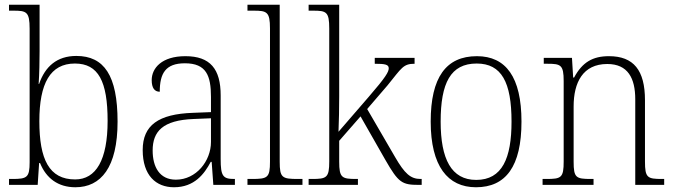

<svg xmlns="http://www.w3.org/2000/svg" viewBox="-20 -780 2848 810"><path d="M298 10C406 10 476 -74 476 -267C476 -462 419 -544 302 -544C220 -544 170 -499 145 -426H143C146 -466 147 -527 147 -564V-760H18V-735H37C92 -735 105 -730 105 -659V-96C105 -31 94 -25 32 -25H18V0H139L145 -92H149C175 -28 225 10 298 10ZM297 -23C187 -23 146 -108 146 -269C146 -428 192 -512 296 -512C395 -512 434 -437 434 -270C434 -105 385 -23 297 -23Z M714 10C800 10 842 -46 869 -97H873L880 0H971V-25H967C920 -25 911 -38 911 -109V-377C911 -489 867 -543 762 -543C663 -543 620 -493 620 -442C620 -409 632 -393 654 -393C654 -470 678 -513 760 -513C851 -513 870 -460 870 -371V-307L794 -304C649 -299 582 -252 582 -147C582 -40 638 10 714 10ZM722 -22C653 -22 624 -76 624 -145C624 -225 666 -273 797 -278L870 -281V-181C870 -101 808 -22 722 -22Z M1024 0H1256V-25H1237C1170 -25 1160 -30 1160 -98V-760H1024V-735H1050C1106 -735 1119 -730 1119 -660V-98C1119 -30 1109 -25 1042 -25H1024Z M1282 0H1490V-25H1483C1422 -25 1411 -30 1411 -98V-186L1501 -289L1606 -105C1661 -9 1676 0 1747 0H1759V-25H1754C1712 -25 1687 -48 1647 -117L1529 -320L1615 -420C1675 -494 1681 -511 1729 -511V-536H1561V-511C1604 -511 1620 -508 1620 -492C1620 -477 1608 -455 1536 -372L1408 -224C1410 -265 1411 -330 1411 -374V-760H1282V-735H1301C1357 -735 1369 -730 1369 -660V-99C1369 -30 1358 -25 1296 -25H1282Z M1988 10C2114 10 2180 -78 2180 -267C2180 -455 2114 -543 1992 -543C1862 -543 1797 -454 1797 -267C1797 -79 1869 10 1988 10ZM1989 -21C1884 -21 1839 -109 1839 -267C1839 -430 1881 -512 1991 -512C2096 -512 2138 -433 2138 -267C2138 -113 2099 -21 1989 -21Z M2269 0H2484V-25H2473C2410 -25 2400 -30 2400 -98V-331C2400 -432 2439 -510 2542 -510C2629 -510 2660 -450 2660 -361V0H2782V-25H2773C2711 -25 2701 -30 2701 -99V-357C2701 -484 2653 -543 2549 -543C2481 -543 2437 -518 2402 -453H2398L2393 -536H2274V-511H2290C2346 -511 2358 -506 2358 -438V-99C2358 -30 2348 -25 2285 -25H2269Z"/></svg>

Font: Noto Serif Thai SemiCondensed ExtraLight
Style: Regular
Weight: 200
Width: 4
Designer: Monotype Design Team
Foundry: Monotype Imaging Inc.
Version: Version 2.002